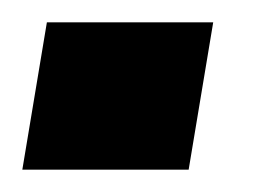

<svg xmlns="http://www.w3.org/2000/svg" viewBox="-56 -152 241 172"><path d="M135 -132 113 0H-36L-14 -132Z"/></svg>

Font: Relentless
Style: Condensed Bold Italic
Weight: 700
Width: 3
Italic angle: -7°
Designer: Sparks studio
Foundry: Sparks Studio
Version: Version 1.101